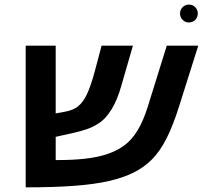

<svg xmlns="http://www.w3.org/2000/svg" viewBox="-20 -803 875 828"><path d="M556.6 -59.1Q511.7 -36.6 450.2 -22.5Q388.7 -8.3 301.3 -1.7Q213.9 4.9 90.8 4.9V-606H220.2V-314L257.8 -320.8Q295.9 -327.1 317.4 -345.2Q338.9 -362.8 355.2 -397.2Q371.6 -431.6 389.2 -497.1L418 -606H553.2L504.9 -439Q486.3 -371.6 460.9 -331.1Q449.2 -312 435.5 -296.9Q421.9 -281.7 403.8 -270Q384.3 -256.8 358.2 -247.3Q332 -237.8 296.9 -230L220.2 -212.9V-112.8H231.4Q355.5 -112.8 428.7 -134.3Q477.5 -148.4 512.5 -173.3Q547.4 -198.2 572.5 -239.3Q597.7 -280.3 617.2 -342.8L699.2 -606H835L752.9 -346.2Q726.1 -260.7 697.8 -205.3Q669.4 -149.9 635.5 -115.7Q601.6 -81.5 556.6 -59.1ZM756.3 -745.1Q756.3 -760.7 767.6 -772Q778.8 -783.2 794.4 -783.2Q811 -783.2 822 -772Q833 -760.7 833 -745.1Q833 -728.5 822 -717.3Q811 -706.1 794.4 -706.1Q778.8 -706.1 767.6 -717.3Q756.3 -728.5 756.3 -745.1Z"/></svg>

Font: Arimo
Style: Italic
Weight: 400
Italic angle: -12°
Designer: Steve Matteson
Foundry: Monotype Imaging Inc.
Version: Version 1.33